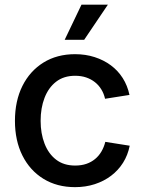

<svg xmlns="http://www.w3.org/2000/svg" viewBox="-20 -771 602 803"><path d="M293.9 11.7Q218.3 11.7 161.6 -23.2Q105 -58.1 73.7 -120.6Q42.5 -183.1 42.5 -265.6Q42.5 -348.6 73.7 -411.4Q105 -474.1 161.6 -509.3Q218.3 -544.4 293.9 -544.4Q337.9 -544.4 375.7 -532.2Q413.6 -520 443.4 -498Q473.1 -476.1 493.2 -444.6Q513.2 -413.1 521.5 -374L419.4 -357.9Q414.6 -379.4 403.8 -397Q393.1 -414.6 377.2 -427.2Q361.3 -439.9 340.6 -447Q319.8 -454.1 294.4 -454.1Q246.6 -454.1 214.6 -429.2Q182.6 -404.3 166.3 -361.8Q149.9 -319.3 149.9 -265.6Q149.9 -212.9 166.3 -170.4Q182.6 -127.9 214.6 -103.3Q246.6 -78.6 294.4 -78.6Q320.3 -78.6 341.1 -85.7Q361.8 -92.8 377.7 -106Q393.6 -119.1 404.3 -137.5Q415 -155.8 420.4 -177.7L522.5 -161.6Q514.6 -122.1 494.6 -90.3Q474.6 -58.6 444.6 -35.9Q414.6 -13.2 376.2 -0.7Q337.9 11.7 293.9 11.7ZM250.5 -604.5 320.8 -751.5H431.2L332 -604.5Z"/></svg>

Font: Inter 20pt Medium
Style: Regular
Weight: 500
Version: Version 4.001;git-66647c0bb